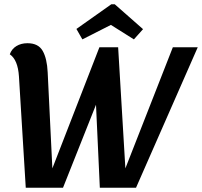

<svg xmlns="http://www.w3.org/2000/svg" viewBox="-20 -882 949 902"><path d="M26 -627Q35 -652 57 -665.5Q79 -679 109 -679Q160 -679 180.5 -643Q201 -607 204 -542L226 -91L447 -660H535L569 -91L792 -660H909L619 0H449L431 -390L276 0H101L69 -523Q64 -601 26 -627ZM367 -697 339 -746 503 -862H519L652 -745L609 -697L501 -765Z"/></svg>

Font: Sansita Medium Italic
Style: Regular
Weight: 500
Italic angle: -11°
Designer: Pablo Cosgaya
Foundry: Omnibus-Type
Version: Version 1.006